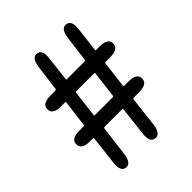

<svg xmlns="http://www.w3.org/2000/svg" viewBox="-204 -854 977 977"><g transform="rotate(-45 285.0 -365.0)"><path d="M135 0Q101 -4 108 -64L126 -219Q127 -224 122 -224H100Q40 -224 40 -263Q40 -301 100 -301H129Q136 -301 137 -308L155 -449Q156 -454 151 -454H122Q62 -454 62 -493Q62 -531 122 -531H157Q164 -531 165 -538L183 -676Q191 -735 225 -731Q260 -727 252 -667L237 -536Q236 -531 241 -531H367Q374 -531 375 -538L393 -676Q401 -736 436 -731Q470 -727 463 -667L447 -536Q446 -531 451 -531H476Q536 -531 536 -493Q536 -454 476 -454H444Q437 -454 436 -447L419 -306Q418 -301 423 -301H454Q514 -301 514 -263Q514 -224 454 -224H416Q409 -224 408 -217L389 -55Q381 4 346 0Q311 -4 318 -64L336 -219Q337 -224 332 -224H206Q199 -224 198 -217L178 -55Q170 4 135 0ZM208 -306Q207 -301 212 -301H339Q346 -301 347 -308L364 -449Q365 -454 360 -454H233Q226 -454 225 -447Z"/></g></svg>

Font: Resource Han Rounded KR Medium
Style: Regular
Weight: 500
Designer: Cyano Hao (round all glyphs); Ryoko NISHIZUKA 西塚涼子 (kana, bopomofo & ideographs); Paul D. Hunt (Latin, Greek & Cyrillic)
Foundry: Cyano Hao
Version: 0.990